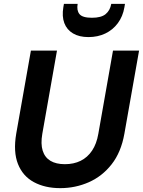

<svg xmlns="http://www.w3.org/2000/svg" viewBox="-20 -962 740 994"><path d="M292 12Q213 12 155.5 -19Q98 -50 73 -113Q48 -176 64 -270L140 -700H275L199 -269Q190 -217 201 -182Q212 -147 241 -129.5Q270 -112 316 -112Q362 -112 397.5 -129.5Q433 -147 456.5 -182Q480 -217 489 -269L565 -700H700L624 -270Q607 -174 558 -111.5Q509 -49 439.5 -18.5Q370 12 292 12ZM438 -770Q390 -770 358 -789Q326 -808 313 -842.5Q300 -877 308 -925L311 -942H382Q376 -908 391.5 -889Q407 -870 456 -870Q504 -870 527 -889Q550 -908 556 -942H627L624 -924Q616 -877 590 -842Q564 -807 525 -788.5Q486 -770 438 -770Z"/></svg>

Font: DM Sans 10pt
Style: Bold Italic
Weight: 700
Italic angle: -10°
Version: Version 4.004;gftools[0.9.30]